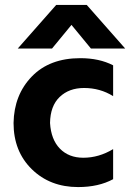

<svg xmlns="http://www.w3.org/2000/svg" viewBox="-20 -751 528 779"><path d="M439 -486V-361Q386 -394 321 -394Q260 -394 222 -357.5Q184 -321 183 -252Q187 -185 223 -148Q259 -111 318 -111Q381 -111 439 -146V-24Q380 8 297 8Q183 8 109 -64.5Q35 -137 35 -252Q37 -366 109 -440.5Q181 -515 306 -515Q383 -515 439 -486ZM208 -731H332L488 -554H349L270 -650L191 -554H52Z"/></svg>

Font: Hind Bold
Style: Regular
Weight: 700
Designer: Manushi Parikh, Satya Rajpurohit
Foundry: Indian Type Foundry
Version: Version 1.201;PS 1.0;hotconv 1.0.78;makeotf.lib2.5.61930; tt